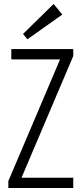

<svg xmlns="http://www.w3.org/2000/svg" viewBox="-20 -947 412 967"><path d="M22 -35 300 -689 312 -648H37V-700H349V-665L71 -11L59 -52H349V0H22ZM294 -874 118 -749 96 -776 250 -927Z"/></svg>

Font: Pathway Extreme Condensed Thin
Style: Regular
Weight: 250
Width: 3
Version: Version 1.001;gftools[0.9.26]